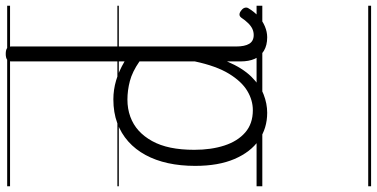

<svg xmlns="http://www.w3.org/2000/svg" viewBox="-342 -592 1313 669"><g transform="rotate(-90 314.5 -257.5)"><path d="M256 17Q202 17 160.5 -12Q119 -41 95 -97Q71 -153 71 -234Q71 -285 80.5 -328.5Q90 -372 109 -407Q128 -442 156 -467Q184 -492 220.5 -505.5Q257 -519 303 -519Q336 -519 368.5 -509.5Q401 -500 435 -480V-875Q435 -885 441.5 -889.5Q448 -894 461 -894Q475 -894 481 -889.5Q487 -885 487 -875V-92Q487 -61 496.5 -45.5Q506 -30 527 -30Q538 -30 548 -34.5Q558 -39 568 -49Q578 -59 588 -74Q593 -80 599.5 -79.5Q606 -79 613 -73Q620 -68 622 -61Q624 -54 620 -48Q608 -28 592 -13.5Q576 1 557 9Q538 17 519 17Q491 17 472 5.5Q453 -6 444 -26.5Q435 -47 435 -76Q435 -88 435 -100Q435 -112 435 -123Q412 -69 382 -38.5Q352 -8 320 4.5Q288 17 256 17ZM127 -237Q127 -178 142 -132Q157 -86 187.5 -59.5Q218 -33 265 -33Q300 -33 332.5 -52.5Q365 -72 392 -116Q419 -160 435 -235V-428Q399 -453 366.5 -461.5Q334 -470 302 -470Q270 -470 242.5 -460Q215 -450 194 -431Q173 -412 157.5 -384Q142 -356 134.5 -319.5Q127 -283 127 -237ZM0 369H629V379H0ZM0 -20H629V0H0ZM0 -505H629V-500H0ZM0 -889H629V-879H0Z"/></g></svg>

Font: Playwrite HR Lijeva Guides
Style: Regular
Weight: 400
Designer: Veronika Burian, José Scaglione
Foundry: TypeTogether
Version: Version 1.003